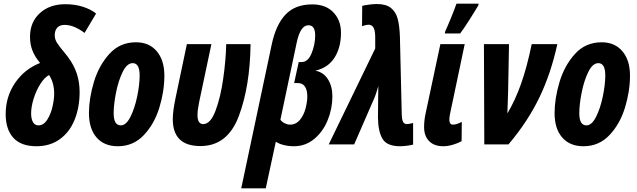

<svg xmlns="http://www.w3.org/2000/svg" viewBox="-20 -789 3480 1049"><path d="M11 -166Q11 -260 62 -335.5Q113 -411 199 -445Q171 -478 157.5 -512Q144 -546 144 -588Q144 -668 197.5 -717Q251 -766 337 -766Q389 -766 433 -752Q477 -738 505 -715L442 -609Q384 -653 333 -653Q307 -653 293 -638Q279 -623 279 -596Q279 -575 291.5 -555Q304 -535 328 -507Q350 -480 351 -478Q384 -434 399.5 -387Q415 -340 415 -286Q415 -203 388 -135.5Q361 -68 307.5 -29Q254 10 179 10Q95 10 53 -36Q11 -82 11 -166ZM276 -277Q276 -337 248 -379Q223 -366 200 -329.5Q177 -293 163.5 -249Q150 -205 150 -169Q150 -140 160 -122Q170 -104 190 -104Q218 -104 237.5 -134Q257 -164 266.5 -205Q276 -246 276 -277Z M466 -171Q466 -251 493 -341Q520 -431 577.5 -494.5Q635 -558 723 -558Q795 -558 836.5 -509Q878 -460 878 -376Q878 -290 850.5 -200.5Q823 -111 765.5 -50.5Q708 10 624 10Q549 10 507.5 -38Q466 -86 466 -171ZM743 -377Q743 -444 705 -444Q674 -444 650.5 -396.5Q627 -349 614 -283.5Q601 -218 601 -170Q601 -104 640 -104Q669 -104 692.5 -150.5Q716 -197 729.5 -262Q743 -327 743 -377Z M924 -138Q924 -181 939 -253L1001 -548H1135L1068 -231Q1059 -188 1059 -160Q1059 -111 1090 -111Q1130 -111 1157.5 -184Q1185 -257 1199.5 -359Q1214 -461 1216 -548H1349Q1346 -317 1284.5 -154Q1223 9 1075 9Q924 9 924 -138Z M1465 -548Q1488 -655 1540.5 -710Q1593 -765 1686 -765Q1760 -765 1801.5 -721.5Q1843 -678 1843 -610Q1843 -530 1808 -474.5Q1773 -419 1703 -403Q1748 -394 1772 -355.5Q1796 -317 1796 -263Q1796 -196 1770.5 -133Q1745 -70 1697 -30Q1649 10 1586 10Q1556 10 1529 3Q1502 -4 1487 -15L1432 240H1298ZM1659 -263Q1659 -297 1646 -316Q1633 -335 1609 -335H1587L1612 -450H1628Q1663 -450 1682.5 -498Q1702 -546 1702 -596Q1702 -651 1665 -651Q1621 -651 1601 -556L1512 -135Q1520 -123 1535.5 -115.5Q1551 -108 1564 -108Q1597 -108 1618.5 -134Q1640 -160 1649.5 -196.5Q1659 -233 1659 -263Z M2045 -147 2046 -247Q2046 -295 2047 -319Q2032 -267 2026 -255L1915 0H1776L2030 -524V-591Q2029 -625 2020 -639.5Q2011 -654 1993 -654Q1981 -654 1958 -646L1959 -757Q1975 -761 1998.5 -764Q2022 -767 2039 -767Q2089 -767 2116 -745.5Q2143 -724 2153 -685.5Q2163 -647 2165 -587L2175 -163Q2176 -134 2182.5 -122.5Q2189 -111 2204 -111Q2213 -111 2237 -117V1Q2222 5 2201 7.5Q2180 10 2166 10Q2095 10 2070.5 -29.5Q2046 -69 2045 -147Z M2297 -95Q2297 -134 2307 -177L2386 -548H2519L2438 -163Q2435 -148 2435 -133Q2435 -122 2440 -115Q2445 -108 2455 -108Q2473 -108 2503 -123L2502 -18Q2479 -5 2452 2.5Q2425 10 2402 10Q2352 10 2324.5 -18Q2297 -46 2297 -95ZM2413 -619Q2423 -640 2443 -688.5Q2463 -737 2474 -769H2595L2593 -759Q2573 -725 2543 -678Q2513 -631 2494 -606H2410Z M2624 -548H2761L2756 -283Q2754 -203 2752 -169Q2795 -241 2827 -331.5Q2859 -422 2885 -548H3025Q2990 -387 2926.5 -255.5Q2863 -124 2758 0H2626Z M3010 -171Q3010 -251 3037 -341Q3064 -431 3121.5 -494.5Q3179 -558 3267 -558Q3339 -558 3380.5 -509Q3422 -460 3422 -376Q3422 -290 3394.5 -200.5Q3367 -111 3309.5 -50.5Q3252 10 3168 10Q3093 10 3051.5 -38Q3010 -86 3010 -171ZM3287 -377Q3287 -444 3249 -444Q3218 -444 3194.5 -396.5Q3171 -349 3158 -283.5Q3145 -218 3145 -170Q3145 -104 3184 -104Q3213 -104 3236.5 -150.5Q3260 -197 3273.5 -262Q3287 -327 3287 -377Z"/></svg>

Font: Noto Sans Display Ex Bold Cond
Style: Italic
Weight: 800
Width: 3
Italic angle: -12°
Designer: Monotype Design team
Foundry: Monotype Imaging Inc.
Version: Version 1.000